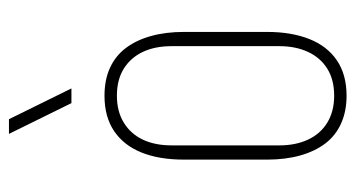

<svg xmlns="http://www.w3.org/2000/svg" viewBox="-198 -570 775 418"><g transform="rotate(-90 189.0 -361.5)"><path d="M189 6Q155 6 128.5 -6Q102 -18 85 -40.5Q68 -63 59 -95Q50 -127 50 -167V-348Q50 -402 65.5 -440.5Q81 -479 112 -500Q143 -521 189 -521Q224 -521 250 -509Q276 -497 293 -474.5Q310 -452 319 -420Q328 -388 328 -348V-167Q328 -114 312.5 -75Q297 -36 266 -15Q235 6 189 6ZM189 -21Q224 -21 248 -36Q272 -51 284.5 -78Q297 -105 297 -140V-375Q297 -411 284.5 -437.5Q272 -464 248 -479Q224 -494 189 -494Q155 -494 130.5 -479Q106 -464 93.5 -437.5Q81 -411 81 -375V-140Q81 -105 93.5 -78Q106 -51 130.5 -36Q155 -21 189 -21ZM173 -593 106 -729H138L205 -593Z"/></g></svg>

Font: Hubot Sans Condensed ExtraLight
Style: Regular
Weight: 200
Width: 3
Designer: Deni Anggara
Foundry: GitHub, Inc., Subsidiary of Microsoft Corporation
Version: Version 2.000